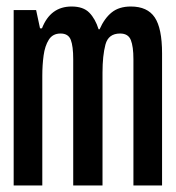

<svg xmlns="http://www.w3.org/2000/svg" viewBox="-20 -570 540 590"><path d="M22 0V-539H91L103 -483H109Q135 -550 200 -550Q236 -550 254.5 -531Q273 -512 283 -480H286Q301 -514 323.5 -532Q346 -550 382 -550Q433 -550 455.5 -516.5Q478 -483 478 -406V0H390V-388Q390 -427 382 -447Q374 -467 349 -467Q313 -467 304 -433Q295 -399 295 -347V0H205V-388Q205 -428 197.5 -447.5Q190 -467 166 -467Q142 -467 130 -448Q118 -429 114 -399.5Q110 -370 110 -337V0Z"/></svg>

Font: Noto Sans Mono ExtraCondensed Medium
Style: Regular
Weight: 500
Width: 2
Designer: Monotype Design Team
Foundry: Monotype Imaging Inc.
Version: Version 2.014